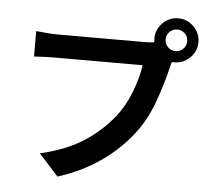

<svg xmlns="http://www.w3.org/2000/svg" viewBox="-58 -895 1094 1009"><g transform="rotate(5 488.5 -390.0)"><path d="M842 -658.2Q865.7 -658.2 882.4 -674.8Q899.2 -691.4 899.2 -715.1Q899.2 -738.8 882.4 -755.5Q865.7 -772.2 842 -772.2Q818.4 -772.2 801.8 -755.5Q785.2 -738.8 785.2 -715.1Q785.2 -691.4 801.8 -674.8Q818.4 -658.2 842 -658.2ZM842 -831.5Q873.3 -831.5 900 -815.7Q926.8 -799.8 942.6 -773.1Q958.5 -746.3 958.5 -715.1Q958.5 -683.8 942.6 -657.2Q926.8 -630.6 900 -614.7Q873.3 -598.9 842 -598.9Q810.8 -598.9 784.2 -614.7Q757.6 -630.6 741.7 -657.2Q725.8 -683.8 725.8 -715.1Q725.8 -746.3 741.7 -773.1Q757.6 -799.8 784.2 -815.7Q810.8 -831.5 842 -831.5ZM822.5 -579.8 820.8 -572.5Q796.9 -472.9 762.7 -380.4Q728.5 -287.8 674.1 -216.3Q605.2 -125.5 507.1 -56.8Q408.9 12 282 52.7L178.7 -60.8Q314.5 -92.5 405.3 -150.5Q496.1 -208.5 561.3 -290.3Q607.2 -347.4 636.7 -423.3Q666.3 -499.3 677 -569.3H218.8Q163.8 -569.3 104 -565.2V-699.2Q129.9 -696.5 162.8 -694Q195.8 -691.4 219 -691.4H673.8Q720 -691.4 748.3 -698.7L841.8 -638.7Q834 -624 822.5 -579.8Z"/></g></svg>

Font: Min Sans VF VF
Style: Regular
Weight: 400
Designer: Jinseong-Kim, NotoSansCJK, Nunito
Foundry: Jinseong-Kim
Version: Version 1.420;Glyphs 3.1.2 (3151)